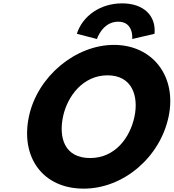

<svg xmlns="http://www.w3.org/2000/svg" viewBox="-20 -1107 1033 1142"><path d="M151.8 -413C101.2 -172 233.8 15 477.8 15C714.8 15 932.2 -172 982.8 -413C1033.5 -654 886.6 -840 657.6 -840C430.6 -840 202.5 -654 151.8 -413ZM354.8 -413C380.7 -536 474.6 -659 619.6 -659C765.6 -659 805.7 -536 779.8 -413C754 -290 666.1 -167 516.1 -167C362.1 -167 329 -290 354.8 -413ZM556.5 -875C556.5 -875 589.1 -978 683.1 -978C777.1 -978 766.5 -875 766.5 -875L899 -906C909.5 -1013 835.1 -1087 706.1 -1087C577.1 -1087 471.5 -1013 437 -906Z"/></svg>

Font: Hussar
Style: BdOblTwo
Weight: 700
Foundry: Cannot Into Space Fonts
Version: Version 2.00